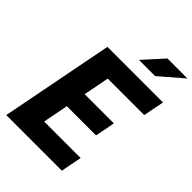

<svg xmlns="http://www.w3.org/2000/svg" viewBox="-267 -1054 1170 1170"><g transform="rotate(45 318.0 -469.0)"><path d="M13.5 0H492.5L519 -135.5H204.5L236.5 -299.5H488L513 -428H261.5L293.5 -594.5H608L634.5 -730H155.5ZM347.5 -809.5 464 -938.5H636.5L487 -809.5Z"/></g></svg>

Font: Monaspace Neon ExtraBold
Style: Italic
Weight: 800
Italic angle: -11°
Designer: Riley Cran & the Lettermatic Team
Foundry: Lettermatic
Version: Version 1.200 (Monaspace Neon)